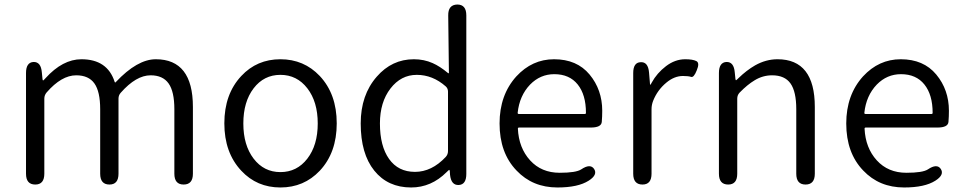

<svg xmlns="http://www.w3.org/2000/svg" viewBox="-20 -816 4258 849"><path d="M136 0Q95 0 95 -48V-493Q95 -540 128 -542Q161 -543 165 -496L168 -466Q169 -460 170.5 -460Q172 -460 181 -470Q257 -554 340 -554Q455 -554 487 -454Q489 -449 492 -453Q587 -554 669 -554Q833 -554 833 -343V-48Q833 0 792 0Q751 0 751 -48V-333Q751 -411 725.5 -447Q700 -483 646 -483Q582 -483 514 -406Q504 -395 504 -380V-48Q504 0 464 0Q423 0 423 -48V-333Q423 -411 397.5 -447Q372 -483 317 -483Q252 -483 186 -407Q176 -395 176 -380V-48Q176 0 136 0Z M1047 -61Q972 -141 972 -270.5Q972 -400 1047 -480Q1116 -554 1220 -554Q1324 -554 1394 -480Q1469 -400 1469 -270.5Q1469 -141 1394 -61Q1324 13 1220 13Q1116 13 1047 -61ZM1101.5 -114.5Q1147 -55 1220 -55Q1293 -55 1339 -114.5Q1385 -174 1385 -270Q1385 -366 1339 -425.5Q1293 -485 1220 -485Q1147 -485 1101.5 -425.5Q1056 -366 1056 -270Q1056 -174 1101.5 -114.5Z M1798 13Q1695 13 1635 -61.5Q1575 -136 1575 -270Q1575 -396 1646 -477Q1713 -554 1810 -554Q1855 -554 1893 -537Q1925 -523 1961 -493Q1965 -490 1965 -495L1962 -747Q1961 -795 2002 -796Q2042 -796 2042 -748V-47Q2042 0 2009 2Q1975 4 1970 -43L1969 -59Q1968 -65 1966.5 -65Q1965 -65 1955 -55Q1887 13 1798 13ZM1951 -122Q1961 -133 1961 -148V-411Q1961 -425 1951 -434Q1893 -485 1823 -485Q1753 -485 1706.5 -424.5Q1660 -364 1660 -270Q1660 -170 1700.5 -113Q1741 -56 1815 -56Q1889 -56 1951 -122Z M2445 13Q2335 13 2264 -62Q2189 -140 2189 -270Q2189 -396 2263 -478Q2333 -554 2430 -554Q2531 -554 2587 -486.5Q2643 -419 2643 -326Q2643 -301 2641 -277Q2639 -252 2592 -252H2275Q2270 -252 2270 -247Q2274 -162 2324 -107Q2374 -52 2455 -52Q2527 -52 2550 -67Q2590 -94 2607 -69Q2624 -43 2583 -17Q2536 13 2445 13ZM2269 -317Q2269 -312 2274 -312H2566Q2571 -312 2571 -317Q2571 -397 2534.5 -442.5Q2498 -488 2431 -488Q2369 -488 2324 -442Q2277 -393 2269 -317Z M2821 0Q2780 0 2780 -48V-493Q2780 -540 2813 -541Q2846 -543 2850 -495L2854 -447Q2854 -441 2855.5 -441Q2857 -441 2862 -451Q2885 -493 2925 -523.5Q2965 -554 3010 -554Q3043 -554 3059 -546Q3075 -538 3061 -505Q3048 -472 3036 -476Q3024 -480 3000 -480Q2962 -480 2927 -451Q2887 -418 2868 -370Q2861 -352 2861 -333V-48Q2861 0 2821 0Z M3200 0Q3159 0 3159 -48V-493Q3159 -540 3192 -542Q3225 -543 3229 -496L3232 -467Q3233 -461 3234.5 -461Q3236 -461 3246 -471Q3281 -505 3319 -527Q3367 -554 3418 -554Q3583 -554 3583 -343V-48Q3583 0 3542 0Q3501 0 3501 -48V-333Q3501 -411 3475.5 -447Q3450 -483 3394 -483Q3353 -483 3317 -461Q3285 -442 3250 -406Q3240 -395 3240 -380V-48Q3240 0 3200 0Z M3978 13Q3868 13 3797 -62Q3722 -140 3722 -270Q3722 -396 3796 -478Q3866 -554 3963 -554Q4064 -554 4120 -486.5Q4176 -419 4176 -326Q4176 -301 4174 -277Q4172 -252 4125 -252H3808Q3803 -252 3803 -247Q3807 -162 3857 -107Q3907 -52 3988 -52Q4060 -52 4083 -67Q4123 -94 4140 -69Q4157 -43 4116 -17Q4069 13 3978 13ZM3802 -317Q3802 -312 3807 -312H4099Q4104 -312 4104 -317Q4104 -397 4067.5 -442.5Q4031 -488 3964 -488Q3902 -488 3857 -442Q3810 -393 3802 -317Z"/></svg>

Font: Resource Han Rounded KR Normal
Style: Regular
Weight: 350
Designer: Cyano Hao (round all glyphs); Ryoko NISHIZUKA 西塚涼子 (kana, bopomofo & ideographs); Paul D. Hunt (Latin, Greek & Cyrillic)
Foundry: Cyano Hao
Version: 0.990